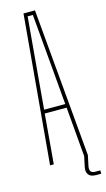

<svg xmlns="http://www.w3.org/2000/svg" viewBox="-138 -845 551 1000"><g transform="rotate(-15 138.0 -344.5)"><path d="M30 0 101 -800H163L234 0H214L191 -268H73L50 0ZM75 -288H189L174 -462L146 -780H118L90 -461ZM276 111H249Q220.5 111 208.8 96.5Q197 82 202 56L214 -1H234L222 56Q218.5 74.5 224.8 83.8Q231 93 249 93H276Z"/></g></svg>

Font: Big Shoulders Display SC Thin
Style: Regular
Weight: 100
Designer: Patric King
Foundry: XO Type Co
Version: Version 2.002